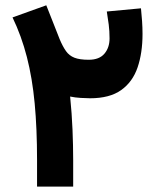

<svg xmlns="http://www.w3.org/2000/svg" viewBox="-20 -691 588 711"><path d="M502 -660.2Q504.4 -637.7 506.1 -613Q507.8 -588.4 507.8 -565.4Q507.8 -495.1 489.5 -441.4Q471.2 -387.7 428.7 -357.4Q386.2 -327.1 313.5 -327.1Q299.8 -327.1 279.1 -328.4Q258.3 -329.6 239.7 -333.5Q246.1 -270.5 248.5 -211.2Q251 -151.9 251 -97.2V0H117.2V-98.6Q117.2 -214.8 108.4 -308.3Q99.6 -401.9 79.6 -479.7Q59.6 -557.6 26.4 -626.5L151.4 -671.4Q166 -635.7 176.3 -608.4Q186.5 -581.1 200.7 -546.4Q212.4 -518.6 224.4 -501.7Q236.3 -484.9 255.6 -477.3Q274.9 -469.7 308.6 -469.7Q347.7 -469.7 366.7 -492.2Q385.7 -514.6 385.7 -548.8Q385.7 -575.7 382.6 -600.3Q379.4 -625 375.5 -648.4Z"/></svg>

Font: Vazirmatn FD NL ExtraBold
Style: Regular
Weight: 800
Designer: Saber Rastikerdar
Foundry: Saber Rastikerdar
Version: Version 33.003